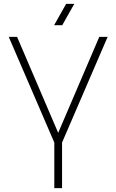

<svg xmlns="http://www.w3.org/2000/svg" viewBox="-20 -970 600 990"><path d="M300 -235V0H260V-235L25 -780H68L280 -285L492 -780H535ZM321 -950H363L301 -840H259Z"/></svg>

Font: Cooper Hewitt
Style: Light
Weight: 703
Designer: Village Type and Design LLC
Foundry: Cooper Hewitt Smithsonian Design Museum
Version: 1.000